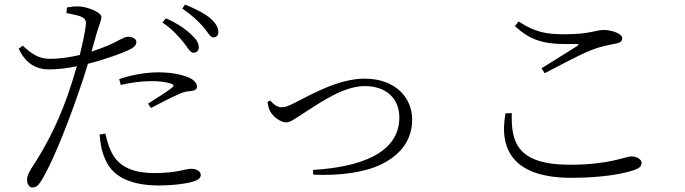

<svg xmlns="http://www.w3.org/2000/svg" viewBox="-20 -792 3040 852"><path d="M792 -607C812 -583 823 -558 838 -558C852 -558 862 -566 862 -582C862 -602 851 -619 825 -642C801 -665 765 -689 716 -711L701 -692C743 -664 770 -633 792 -607ZM879 -676C901 -652 912 -626 926 -626C939 -626 949 -634 949 -650C949 -670 938 -689 912 -712C888 -732 852 -751 801 -772L789 -754C832 -724 857 -701 879 -676ZM516 -415C559 -425 606 -432 653 -432C683 -432 716 -429 741 -420C750 -417 754 -412 745 -405C732 -392 672 -354 637 -332L650 -313C684 -330 732 -356 760 -368C786 -381 799 -385 818 -387C837 -389 854 -391 854 -408C854 -423 841 -437 820 -447C795 -458 750 -471 683 -471C620 -471 555 -457 509 -441ZM448 -199C454 -169 464 -133 483 -102C516 -48 578 -24 665 -24C769 -24 799 -43 829 -43C849 -43 871 -34 871 -15C871 4 844 13 817 19C787 25 742 31 685 31C578 31 485 2 449 -81C430 -120 425 -158 422 -195ZM81 -589 63 -576C96 -506 144 -484 199 -484C238 -484 283 -490 321 -498C308 -453 294 -408 280 -368C229 -225 171 -123 118 -43C106 -21 100 -12 100 6C100 24 110 40 123 40C140 40 149 32 162 12C206 -57 270 -214 319 -354C337 -404 355 -458 370 -509C444 -527 526 -558 547 -568C576 -582 585 -590 585 -607C585 -621 564 -629 548 -629C540 -629 530 -625 516 -618C484 -600 440 -580 386 -563L409 -645C418 -676 430 -701 430 -717C429 -739 366 -761 336 -763C313 -765 297 -762 277 -759L275 -734C295 -730 318 -726 338 -719C357 -711 363 -702 361 -681C357 -648 347 -600 334 -548C296 -539 249 -531 202 -531C152 -531 122 -552 81 -589Z M1179 -346 1167 -340C1170 -324 1172 -309 1180 -296C1192 -275 1224 -249 1249 -249C1271 -249 1291 -267 1346 -302C1402 -337 1505 -410 1598 -410C1694 -410 1752 -355 1752 -271C1752 -108 1570 -50 1369 -38L1370 -17C1488 -11 1600 -28 1668 -61C1749 -99 1809 -163 1809 -262C1809 -356 1737 -443 1598 -443C1484 -443 1368 -376 1294 -339C1256 -319 1244 -316 1229 -316C1212 -316 1194 -328 1179 -346Z M2265 -676C2346 -601 2415 -594 2535 -597C2550 -597 2551 -594 2540 -587C2501 -562 2436 -522 2383 -489L2397 -467C2462 -501 2554 -550 2602 -569C2654 -589 2683 -592 2710 -598C2732 -602 2741 -608 2741 -623C2741 -643 2694 -659 2659 -659C2623 -659 2600 -640 2485 -640C2406 -640 2355 -648 2281 -697ZM2251 -290C2248 -166 2270 -61 2509 -61C2687 -61 2755 -98 2782 -98C2804 -98 2827 -86 2827 -69C2827 -54 2817 -45 2790 -36C2746 -22 2660 -3 2515 -3C2269 -3 2192 -118 2223 -289Z"/></svg>

Font: Noto Serif CJK KR Light
Style: Regular
Weight: 300
Designer: Ryoko NISHIZUKA 西塚涼子 (kana & ideographs); Frank Grießhammer (Latin, Greek & Cyrillic); Wenlong ZHANG 张文龙 (bopomofo); San
Foundry: Adobe
Version: Version 2.001;hotconv 1.1.0;makeotfexe 2.6.0